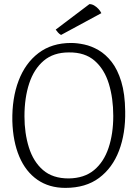

<svg xmlns="http://www.w3.org/2000/svg" viewBox="-20 -899 669 934"><path d="M326 -690Q355 -690 390 -682.5Q425 -675 459.5 -655Q494 -635 523 -598Q552 -561 570 -502Q588 -443 589 -358Q591 -250 559 -166Q527 -82 462 -33.5Q397 15 298 15Q219 15 162 -24.5Q105 -64 74 -137Q43 -210 40 -310Q38 -421 70.5 -506.5Q103 -592 167.5 -641Q232 -690 326 -690ZM315 -644Q240 -644 192.5 -603.5Q145 -563 122 -493Q99 -423 99 -333Q99 -251 120.5 -182Q142 -113 189 -72Q236 -31 314 -31Q390 -32 437.5 -71.5Q485 -111 508 -179.5Q531 -248 531 -335Q531 -421 509.5 -491.5Q488 -562 440.5 -603.5Q393 -645 315 -644ZM473 -835 277 -729Q268 -734 262 -741Q256 -748 251 -755L415 -879Q427 -879 438 -872.5Q449 -866 458.5 -856Q468 -846 473 -835Z"/></svg>

Font: Karma Variable Light
Style: Regular
Weight: 300
Designer: Joana Correia
Foundry: Indian Type Foundry
Version: Version 3.000